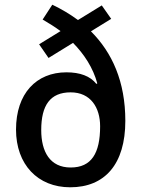

<svg xmlns="http://www.w3.org/2000/svg" viewBox="-20 -785 600 815"><path d="M202 -765 161 -702C187 -687 214 -670 237 -653L146 -597L186 -539L290 -603C338 -554 375 -497 393 -431L389 -429C363 -462 320 -478 262 -478C134 -478 48 -388 48 -235C48 -87 140 10 278 10C425 10 512 -88 512 -272C512 -439 456 -562 366 -652L452 -705L412 -762L311 -700C277 -725 240 -747 202 -765ZM280 -393C365 -393 405 -328 405 -249C405 -134 368 -74 280 -74C192 -74 155 -141 155 -233C155 -338 193 -393 280 -393Z"/></svg>

Font: Noto Sans Bengali SemiCondensed Medium
Style: Regular
Weight: 500
Width: 4
Designer: Joana Ranito - Universal Thirst; Jelle Bosma - Monotype Design Team
Foundry: Universal Thirst ehf.
Version: Version 3.000